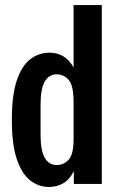

<svg xmlns="http://www.w3.org/2000/svg" viewBox="-20 -730 465 762"><path d="M174 12Q134 12 100.5 -13.5Q67 -39 47 -97.5Q27 -156 27 -254Q27 -354 47 -412Q67 -470 101 -495.5Q135 -521 176 -521Q206 -521 230.5 -507Q255 -493 272 -462V-710H384V0H273V-51Q257 -18 231.5 -3Q206 12 174 12ZM141 -195Q141 -133 157.5 -104Q174 -75 205 -75Q233 -75 252.5 -96Q272 -117 272 -178V-325Q272 -391 252.5 -413Q233 -435 205 -435Q174 -435 157.5 -406Q141 -377 141 -314Z"/></svg>

Font: Special Gothic Condensed One
Style: Regular
Weight: 400
Designer: Alistair McCready
Foundry: Monolith
Version: Version 1.010; ttfautohint (v1.8.4.7-5d5b)